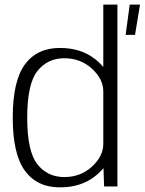

<svg xmlns="http://www.w3.org/2000/svg" viewBox="-20 -805 624 829"><path d="M522.5 -654.5H563L584.5 -785H540ZM429.5 0H487V-785H426V-103ZM238.5 4Q330 4 391 -44.5Q452 -93 452 -141.5L426 -183.5Q426 -130.5 377 -85.5Q328 -40.5 257.5 -40.5Q185 -40.5 141.2 -96Q97.5 -151.5 97.5 -297Q97.5 -442.5 141.2 -498Q185 -553.5 257.5 -553.5Q328 -553.5 377 -508.5Q426 -463.5 426 -410.5L452 -452.5Q452 -501 391 -549.5Q330 -598 238.5 -598Q140 -598 87.5 -526.8Q35 -455.5 35 -297Q35 -139.5 87.5 -67.8Q140 4 238.5 4Z"/></svg>

Font: Anybody UltraCondensed Thin Light
Style: Regular
Weight: 300
Version: Version 1.111